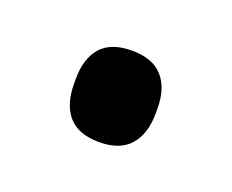

<svg xmlns="http://www.w3.org/2000/svg" viewBox="-39 -159 269 223"><g transform="rotate(20 95.5 -47.5)"><path d="M95.5 9.5Q69.5 9.5 57.2 -4.8Q45 -19 45 -45V-50Q45 -75.5 57.2 -89.5Q69.5 -103.5 95.5 -103.5Q121 -103.5 133.5 -89.5Q146 -75.5 146 -50V-45Q146 -19 133.5 -4.8Q121 9.5 95.5 9.5Z"/></g></svg>

Font: Anek Malayalam Medium
Style: Regular
Weight: 400
Version: Version 1.003